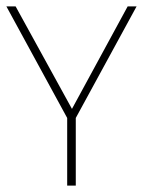

<svg xmlns="http://www.w3.org/2000/svg" viewBox="-25 -583 458 603"><path d="M189 -207 -5 -563H24L201 -241L376 -563H404L210 -207ZM186 0V-220H213V0Z"/></svg>

Font: Darker Grotesque Light
Style: Regular
Weight: 300
Designer: Gabriel Lam
Foundry: TypeRant
Version: Version 1.000;gftools[0.9.28]